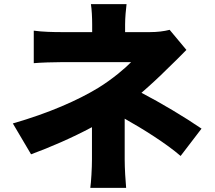

<svg xmlns="http://www.w3.org/2000/svg" viewBox="-20 -842 1040 927"><path d="M953 -221C868 -279 757 -345 663 -394C707 -432 750 -472 785 -507C811 -532 851 -571 880 -601L799 -698C772 -691 740 -687 705 -687H584V-724C584 -757 588 -797 591 -822H419C423 -796 425 -758 425 -724V-687H275C240 -687 184 -688 143 -694V-537C175 -540 241 -542 278 -542H613C586 -514 522 -459 453 -417C356 -358 216 -296 42 -246L130 -97C220 -130 329 -177 424 -228V-72C424 -30 420 38 416 65H589C586 34 582 -30 582 -72V-269C673 -218 784 -148 852 -89Z"/></svg>

Font: GenEiGothic-pro-Heavy
Style: Bold
Weight: 900
Designer: Ryoko NISHIZUKA (kana & ideographs); Paul D. Hunt (Latin, Greek & Cyrillic); Wenlong ZHANG (bopomofo); Sandoll Communica
Foundry: Adobe Systems Incorporated; o_tamon
Version: Version 1.000.140830